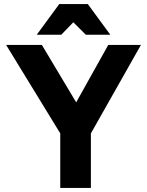

<svg xmlns="http://www.w3.org/2000/svg" viewBox="-20 -920 720 940"><path d="M275 0V-267L10 -700H185L353 -419L510 -700H670L425 -267V0ZM160 -750 270 -900H410L520 -750H400L339 -811L280 -750Z"/></svg>

Font: Golos Text SemiBold
Style: Regular
Weight: 600
Designer: A.Korolkova, Vitaly Kuzmin
Foundry: ParaType Ltd
Version: Version 2.004